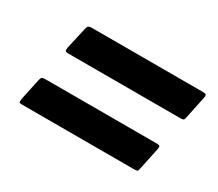

<svg xmlns="http://www.w3.org/2000/svg" viewBox="-68 -584 647 570"><g transform="rotate(30 255.0 -298.5)"><path d="M88 -348Q78 -348 77 -351.5Q76 -355 77 -362L93 -433Q95 -443 98 -446Q101 -449 111 -449H491Q499 -449 501.5 -446.5Q504 -444 502 -435L486 -359Q485 -352 482.5 -350Q480 -348 469 -348ZM45 -148Q35 -148 34.5 -151Q34 -154 35 -162L50 -233Q52 -243 55 -245.5Q58 -248 68 -248H448Q456 -248 458.5 -246Q461 -244 459 -234L443 -158Q442 -151 439.5 -149.5Q437 -148 426 -148Z"/></g></svg>

Font: Glory ExtraBold
Style: Italic
Weight: 800
Italic angle: -12°
Version: Version 1.011